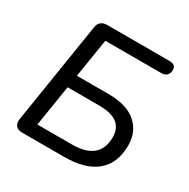

<svg xmlns="http://www.w3.org/2000/svg" viewBox="-159 -851 981 997"><g transform="rotate(30 331.5 -352.5)"><path d="M101 0Q76 0 63.5 -14.5Q51 -29 55 -54L151 -659Q154 -682 168 -693.5Q182 -705 205 -705H577Q596 -705 606.5 -697Q617 -689 617 -674Q617 -653 605.5 -641Q594 -629 572 -629H237L200 -398H388Q500 -398 556 -348.5Q612 -299 612 -218Q612 -111 546 -55.5Q480 0 353 0ZM149 -76H357Q438 -76 479.5 -110.5Q521 -145 521 -214Q521 -268 485.5 -295Q450 -322 377 -322H188Z"/></g></svg>

Font: Nunito Medium
Style: Italic
Weight: 500
Designer: Vernon Adams
Foundry: Vernon Adams
Version: Version 3.601